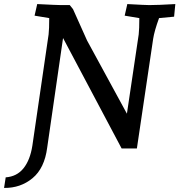

<svg xmlns="http://www.w3.org/2000/svg" viewBox="-89 -730 882 944"><path d="M70 -13 150 -561Q153 -587 153 -641L81 -653L94 -710Q192 -705 211 -705H254L270 -685L339 -531L535 -171L593 -561Q596 -587 596 -641L524 -653L537 -710Q627 -705 645 -705Q688 -705 773 -710L767 -648L693 -641Q670 -578 664 -539L584 0H509L221 -543L143 -4Q130 97 71 146Q12 195 -69 194L-61 142Q-6 138 26.5 97.5Q59 57 70 -13Z"/></svg>

Font: Andada Pro Medium
Style: Italic
Weight: 500
Italic angle: -7°
Designer: Carolina Giovagnoli
Foundry: Huerta Tipografica
Version: Version 3.005; ttfautohint (v1.8.4)